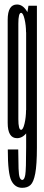

<svg xmlns="http://www.w3.org/2000/svg" viewBox="-20 -626 202 874"><path d="M81 229Q105 229 119 216Q133 203 140.5 163.5Q148 124 148 45.5V-600H109.5L99 -535.5V45Q99 147 95 170Q91 193 81.5 193Q74 193 69.8 182Q65.5 171 64.5 141.5Q63.5 112 63 54.5H15.5Q15.5 164.5 32 196.8Q48.5 229 81 229ZM57.5 3Q83.5 3 103 -23.8Q122.5 -50.5 122.5 -97.5L98.5 -125Q98.5 -92.5 91.8 -63.8Q85 -35 76 -35Q63.5 -35 63.5 -84.2Q63.5 -133.5 63.5 -301Q63.5 -469 63.5 -518.2Q63.5 -567.5 76 -567.5Q85 -567.5 91.8 -539Q98.5 -510.5 98.5 -479L121 -502.5Q121 -545 102.2 -575.2Q83.5 -605.5 57.5 -605.5Q15 -605.5 15 -536Q15 -466.5 15 -301Q15 -136.5 15 -66.8Q15 3 57.5 3Z"/></svg>

Font: Anybody UltraCondensed Light
Style: Regular
Weight: 300
Width: 1
Version: Version 1.113;gftools[0.9.25]